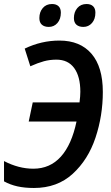

<svg xmlns="http://www.w3.org/2000/svg" viewBox="-20 -926 553 956"><path d="M0 -23V-124Q73 -86 146 -86Q229 -86 283 -146Q337 -206 361 -321H123L143 -416H376Q380 -448 380 -469Q380 -545 349.5 -587Q319 -629 261 -629Q228 -629 198.5 -621Q169 -613 131 -596L103 -684Q186 -724 276 -724Q379 -724 435.5 -658.5Q492 -593 492 -468Q492 -350 455.5 -240.5Q419 -131 342 -60.5Q265 10 149 10Q103 10 67 2Q31 -6 0 -23ZM176 -836Q176 -866 193 -886Q210 -906 239 -906Q260 -906 271.5 -895Q283 -884 283 -863Q283 -831 266 -811.5Q249 -792 223 -792Q201 -792 188.5 -803Q176 -814 176 -836ZM348 -836Q348 -866 365 -886Q382 -906 411 -906Q432 -906 443.5 -895Q455 -884 455 -863Q455 -831 438 -811.5Q421 -792 395 -792Q373 -792 360.5 -803Q348 -814 348 -836Z"/></svg>

Font: Noto Sans UI NarrowMedium
Style: Italic
Weight: 500
Width: 4
Italic angle: -12°
Designer: Monotype Design Team
Foundry: Monotype Imaging Inc.
Version: Version 1.001